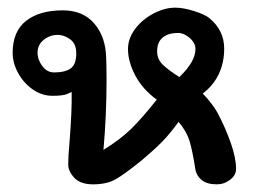

<svg xmlns="http://www.w3.org/2000/svg" viewBox="-20 -478 676 501"><path d="M596 -37Q596 -21 580.5 -9Q565 3 546 3Q520 3 506.5 -8Q493 -19 490 -35Q482 -86 474.5 -110.5Q467 -135 446 -160Q422 -127 401.5 -106.5Q381 -86 349 -59Q302 -21 279.5 -9Q257 3 223 3Q190 3 174 -14Q158 -31 158 -49Q158 -69 161 -102Q168 -188 167 -238Q165 -237 154.5 -232.5Q144 -228 117 -228Q89 -228 65 -245Q41 -262 27 -288Q13 -314 13 -340Q13 -396 48 -423.5Q83 -451 144 -451Q197 -451 226.5 -416Q256 -381 257 -327Q258 -307 258 -268Q258 -178 250 -87Q294 -114 322.5 -142Q351 -170 389 -218Q352 -245 333 -281Q314 -317 314 -350Q314 -378 333 -403Q352 -428 381 -443Q410 -458 437 -458Q459 -458 487 -449Q515 -440 526 -431Q565 -399 565 -351Q565 -314 550.5 -284Q536 -254 509 -234Q520 -223 532.5 -206.5Q545 -190 551 -177Q568 -145 582 -105.5Q596 -66 596 -37ZM448 -277Q490 -317 490 -350Q490 -366 475 -379Q460 -392 445 -392Q419 -392 404.5 -380Q390 -368 390 -344Q390 -323 405.5 -308.5Q421 -294 448 -277ZM179 -339Q179 -364 163 -375.5Q147 -387 131 -387Q110 -387 94 -374Q78 -361 78 -341Q78 -322 90.5 -305.5Q103 -289 121 -289Q150 -289 164.5 -299.5Q179 -310 179 -339Z"/></svg>

Font: Itim
Style: Regular
Weight: 400
Designer: Suppakit Chalermlarp
Version: Version 1.002g